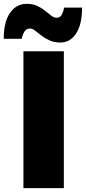

<svg xmlns="http://www.w3.org/2000/svg" viewBox="-60 -980 448 1000"><path d="M62 0Q62 -56.5 62 -109.8Q62 -163 62 -230.5V-474Q62 -544.5 62 -599.8Q62 -655 62 -713H272.5Q272.5 -655 272.5 -599.8Q272.5 -544.5 272.5 -474V-230.5Q272.5 -163 272.5 -109.8Q272.5 -56.5 272.5 0ZM254.5 -758.5Q222.5 -758.5 198.2 -769.5Q174 -780.5 155.5 -795Q137 -809.5 122.8 -820.5Q108.5 -831.5 96.5 -831.5Q76.5 -831.5 66.5 -814Q56.5 -796.5 53 -778H-40.5Q-40.5 -866 -7.8 -913Q25 -960 79 -960Q110.5 -960 133.8 -949.2Q157 -938.5 174.8 -924Q192.5 -909.5 207 -898.5Q221.5 -887.5 235 -887.5Q254 -887.5 262.5 -905Q271 -922.5 274 -940.5H367.5Q367.5 -853 336.5 -805.8Q305.5 -758.5 254.5 -758.5Z"/></svg>

Font: Commissioner Thin ExtraBold
Style: Regular
Weight: 800
Version: Version 1.000